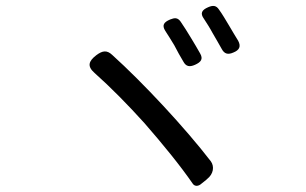

<svg xmlns="http://www.w3.org/2000/svg" viewBox="-20 -732 1020 640"><path d="M617 -605C605 -625 593 -644 582 -660C572 -674 562 -673 547 -667C526 -658 519 -648 531 -629C540 -615 551 -598 561 -581C571 -562 581 -543 591 -527C600 -510 612 -508 630 -516C650 -525 658 -535 647 -554C638 -570 628 -587 617 -605ZM688 -623C699 -605 709 -586 719 -569C728 -552 740 -549 758 -557C778 -565 784 -577 774 -596C764 -612 754 -629 744 -646C732 -666 721 -685 710 -700C701 -714 690 -715 674 -708C653 -699 646 -688 660 -669C669 -655 679 -640 688 -623ZM462 -321C523 -251 581 -180 623 -119C628 -112 638 -110 648 -117L668 -133L670 -135C692 -152 695 -177 683 -194C597 -306 456 -457 354 -549C336 -566 321 -563 301 -548C275 -528 270 -511 295 -489C349 -441 407 -382 462 -321Z"/></svg>

Font: GenSenRounded2 TW R
Style: Regular
Weight: 400
Version: Version 2.100;PS 2.1;hotconv 16.6.51;makeotf.lib2.5.65220 DE